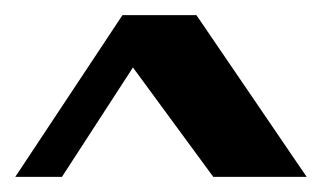

<svg xmlns="http://www.w3.org/2000/svg" viewBox="-20 -720 421 251"><path d="M380.9 -488.8H258.8L153.8 -631.8L61 -488.8H0L140.1 -700.2H236.8Z"/></svg>

Font: Uncial Antiqua
Style: Regular
Weight: 400
Version: Version 1.000